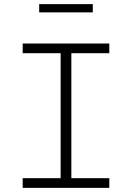

<svg xmlns="http://www.w3.org/2000/svg" viewBox="-20 -911 640 931"><path d="M90 0V-47H274V-653H90V-700H510V-653H326V-47H510V0ZM170 -851V-891H430V-851Z"/></svg>

Font: Red Hat Mono
Style: Regular
Weight: 300
Monospace: yes
Designer: Pentagram, MCKL
Foundry: Pentagram, MCKL
Version: Version 1.023